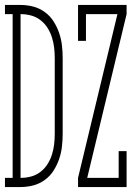

<svg xmlns="http://www.w3.org/2000/svg" viewBox="-31 -755 551 775"><path d="M-11 0V-37H20V-698H-11V-735H52Q78 -735 103 -728.5Q128 -722 149.5 -706.5Q171 -691 185 -669Q199 -647 207.5 -622.5Q216 -598 219 -572Q222 -546 222 -521V-215Q222 -189 219 -163Q216 -137 207.5 -112.5Q199 -88 185 -66Q171 -44 149.5 -28.5Q128 -13 103 -6.5Q78 0 52 0ZM52 -37Q74 -37 94.5 -42.5Q115 -48 132 -61Q149 -74 160.5 -92Q172 -110 178.5 -130.5Q185 -151 187.5 -172Q190 -193 190 -215V-521Q190 -542 187.5 -563Q185 -584 178.5 -604.5Q172 -625 160.5 -643Q149 -661 132 -674Q115 -687 94.5 -692.5Q74 -698 52 -698ZM284 0V-37L443 -698H316V-590H284V-735H480V-698L321 -37H448V-145H480V0Z"/></svg>

Font: Iosevka Slab Extralight
Style: Regular
Weight: 200
Monospace: yes
Designer: Belleve Invis
Foundry: Belleve Invis
Version: Version 11.1.1; ttfautohint (v1.8.3)